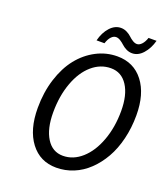

<svg xmlns="http://www.w3.org/2000/svg" viewBox="-150 -929 912 1046"><g transform="rotate(20 306.0 -406.0)"><path d="M268.1 -714.8Q280.3 -763.2 308.1 -793.7Q335.9 -824.2 371.1 -824.2Q389.2 -824.2 405.5 -815.9Q421.9 -807.6 432.1 -797.6Q442.4 -787.6 455.6 -779.3Q468.8 -771 481 -771Q495.1 -771 508.3 -785.2Q521.5 -799.3 529.8 -824.2H576.2Q563.5 -776.9 535.6 -745.8Q507.8 -714.8 473.1 -714.8Q455.1 -714.8 438.7 -723.1Q422.4 -731.4 411.9 -741.5Q401.4 -751.5 388.2 -759.8Q375 -768.1 362.8 -768.1Q348.1 -768.1 335.2 -754.4Q322.3 -740.7 314 -714.8ZM297.9 12.2Q203.6 12.2 148.2 -61Q92.8 -134.3 92.8 -259.8Q92.8 -350.6 117.4 -428.2Q142.1 -505.9 184.3 -558.8Q226.6 -611.8 283.9 -641.8Q341.3 -671.9 405.8 -671.9Q501 -671.9 556.4 -600.1Q611.8 -528.3 611.8 -404.8Q611.8 -332.5 595.9 -267.3Q580.1 -202.1 551.3 -151.6Q522.5 -101.1 483.6 -64Q444.8 -26.9 397.2 -7.3Q349.6 12.2 297.9 12.2ZM310.1 -61Q369.6 -61 419.2 -105.2Q468.8 -149.4 497.3 -227.1Q525.9 -304.7 525.9 -398.9Q525.9 -491.7 491 -545.4Q456.1 -599.1 395 -599.1Q334.5 -599.1 285.4 -556.6Q236.3 -514.2 208.3 -437.5Q180.2 -360.8 180.2 -265.1Q180.2 -171.4 214.6 -116.2Q249 -61 310.1 -61Z"/></g></svg>

Font: Office Code Pro Italic
Style: Regular
Weight: 400
Italic angle: -9°
Designer: Nathan Rutzky & Paul D. Hunt
Foundry: Adobe Systems Incorporated
Version: Version 1.004;PS 001.004;hotconv 1.0.70;makeotf.lib2.5.58329